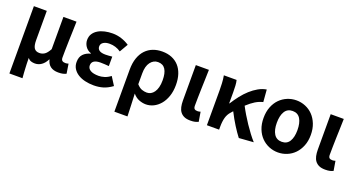

<svg xmlns="http://www.w3.org/2000/svg" viewBox="-47 -1206 3779 2040"><g transform="rotate(20 1842.5 -186.5)"><path d="M79 -560H225V-229Q225 -166 243.5 -139Q262 -112 303 -112Q335 -112 361 -129.5Q387 -147 413 -195V-560H561Q560 -509 558 -453.5Q556 -398 554.5 -344Q553 -290 552 -240.5Q551 -191 551 -152Q551 -126 563.5 -116Q576 -106 599 -106Q616 -106 634 -112L651 -4Q635 4 614.5 9Q594 14 562 14Q452 14 429 -84H426Q403 -38 369.5 -14.5Q336 9 296 9Q273 9 252.5 2.5Q232 -4 216 -25Q216 9 217 37.5Q218 66 219.5 92Q221 118 222.5 144.5Q224 171 227 201H79Z M963 14Q910 14 863.5 3Q817 -8 782.5 -30Q748 -52 728 -84Q708 -116 708 -158Q708 -215 738.5 -247Q769 -279 819 -292V-297Q797 -304 781 -317Q765 -330 754.5 -346Q744 -362 738.5 -380Q733 -398 733 -416Q733 -457 752 -486.5Q771 -516 803.5 -535.5Q836 -555 878 -564.5Q920 -574 966 -574Q1017 -574 1065.5 -558.5Q1114 -543 1156 -515L1101 -420Q1043 -460 973 -460Q930 -460 903.5 -443Q877 -426 877 -396Q877 -367 899.5 -351.5Q922 -336 969 -336Q986 -336 1005.5 -337.5Q1025 -339 1045 -341V-234Q1021 -236 997.5 -237.5Q974 -239 951 -239Q852 -239 852 -172Q852 -138 884 -118.5Q916 -99 978 -99Q1007 -99 1041.5 -109.5Q1076 -120 1110 -146L1169 -53Q1115 -14 1066 0Q1017 14 963 14Z M1266 -273Q1266 -350 1286 -407Q1306 -464 1341.5 -501Q1377 -538 1424.5 -556Q1472 -574 1528 -574Q1588 -574 1635.5 -554.5Q1683 -535 1716 -498.5Q1749 -462 1766.5 -409Q1784 -356 1784 -289Q1784 -217 1764.5 -160.5Q1745 -104 1712.5 -65.5Q1680 -27 1638.5 -6.5Q1597 14 1552 14Q1514 14 1475 -1Q1436 -16 1404 -54Q1407 15 1409.5 75Q1412 135 1414 201H1266ZM1519 -107Q1543 -107 1563.5 -118Q1584 -129 1600 -151.5Q1616 -174 1625 -207.5Q1634 -241 1634 -287Q1634 -368 1607 -410.5Q1580 -453 1523 -453Q1472 -453 1438.5 -408.5Q1405 -364 1405 -283V-160Q1434 -127 1462.5 -117Q1491 -107 1519 -107Z M2055 14Q2013 14 1985.5 1.5Q1958 -11 1941 -33.5Q1924 -56 1917 -88Q1910 -120 1910 -159V-560H2058Q2057 -509 2055 -453.5Q2053 -398 2051.5 -344Q2050 -290 2049 -240.5Q2048 -191 2048 -152Q2048 -126 2059 -116Q2070 -106 2093 -106Q2109 -106 2127 -112L2145 -4Q2128 4 2108 9Q2088 14 2055 14Z M2604 12Q2569 -33 2529 -96.5Q2489 -160 2451 -235L2431 -212Q2401 -180 2389 -136.5Q2377 -93 2377 -32V0H2239V-393Q2239 -426 2237 -471.5Q2235 -517 2227 -560H2371Q2378 -534 2380 -498Q2382 -462 2382 -423V-300H2386Q2418 -351 2454 -397Q2490 -443 2530.5 -479.5Q2571 -516 2615 -541Q2659 -566 2707 -574L2718 -436Q2673 -425 2633 -400.5Q2593 -376 2545 -332Q2566 -291 2593 -246Q2620 -201 2649.5 -157Q2679 -113 2709.5 -72.5Q2740 -32 2769 0Z M3045 14Q2992 14 2943.5 -6Q2895 -26 2858 -63.5Q2821 -101 2799.5 -155.5Q2778 -210 2778 -279Q2778 -349 2799.5 -404Q2821 -459 2858 -496.5Q2895 -534 2943.5 -554Q2992 -574 3045 -574Q3098 -574 3146.5 -554Q3195 -534 3231.5 -496.5Q3268 -459 3290 -404Q3312 -349 3312 -279Q3312 -210 3290 -155.5Q3268 -101 3231.5 -63.5Q3195 -26 3146.5 -6Q3098 14 3045 14ZM3045 -106Q3104 -106 3132.5 -152.5Q3161 -199 3161 -279Q3161 -360 3132.5 -407Q3104 -454 3045 -454Q2986 -454 2957 -407Q2928 -360 2928 -279Q2928 -199 2957 -152.5Q2986 -106 3045 -106Z M3580 14Q3538 14 3510.5 1.5Q3483 -11 3466 -33.5Q3449 -56 3442 -88Q3435 -120 3435 -159V-560H3583Q3582 -509 3580 -453.5Q3578 -398 3576.5 -344Q3575 -290 3574 -240.5Q3573 -191 3573 -152Q3573 -126 3584 -116Q3595 -106 3618 -106Q3634 -106 3652 -112L3670 -4Q3653 4 3633 9Q3613 14 3580 14Z"/></g></svg>

Font: SpoqaHanSansJP-Bold
Style: Regular
Weight: 700
Designer: [Source Han Sans]
Ryoko NISHIZUKA  (kana & ideographs); Paul D. Hunt (Latin, Greek & Cyrillic); Wenlong ZHANG  (bopomofo
Foundry: Spoqa (http://bi.spoqa.com)
Version: Version 1.002.20150607